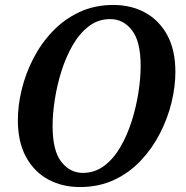

<svg xmlns="http://www.w3.org/2000/svg" viewBox="-20 -744 748 774"><path d="M302 10Q230 10 173.5 -21Q117 -52 84.5 -112Q52 -172 52 -260Q52 -319 67.5 -383Q83 -447 114 -507.5Q145 -568 191.5 -617Q238 -666 299.5 -695Q361 -724 437 -724Q509 -724 565.5 -693Q622 -662 654.5 -602Q687 -542 687 -454Q687 -395 671.5 -331Q656 -267 625 -206.5Q594 -146 548 -97Q502 -48 440.5 -19Q379 10 302 10ZM314 -47Q362 -47 400 -75.5Q438 -104 465.5 -151.5Q493 -199 511 -256Q529 -313 538 -371Q547 -429 547 -478Q547 -577 512 -622Q477 -667 425 -667Q376 -667 338.5 -638.5Q301 -610 273.5 -562.5Q246 -515 228 -458Q210 -401 201 -343Q192 -285 192 -236Q192 -137 227 -92Q262 -47 314 -47Z"/></svg>

Font: Noto Serif SemiCondensed SemiBold
Style: Italic
Weight: 600
Width: 4
Italic angle: -12°
Designer: Monotype Design Team
Foundry: Monotype Imaging Inc.
Version: Version 2.014; ttfautohint (v1.8.4.7-5d5b)